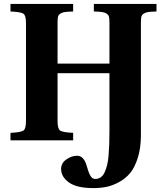

<svg xmlns="http://www.w3.org/2000/svg" viewBox="-20 -712 842 974"><path d="M33.2 0V-38.1Q86.4 -40.5 99.1 -49.8Q111.8 -59.1 111.8 -97.2V-595.2Q111.8 -633.3 99.1 -642.3Q86.4 -651.4 33.2 -653.8V-691.9H351.1V-653.8Q322.3 -652.8 308.6 -650.9Q294.9 -648.9 285.4 -642.3Q275.9 -635.7 273.9 -625.7Q272 -615.7 272 -595.2V-389.2H535.2V-595.2Q535.2 -615.7 533.2 -625.7Q531.2 -635.7 521.7 -642.3Q512.2 -648.9 498.5 -650.9Q484.9 -652.8 456.1 -653.8V-691.9H773.9V-653.8Q745.1 -652.8 731.4 -650.9Q717.8 -648.9 708.3 -642.3Q698.7 -635.7 696.8 -625.7Q694.8 -615.7 694.8 -595.2V-26.9Q694.8 38.1 679.4 87.4Q664.1 136.7 640.6 165.3Q617.2 193.8 583.7 211.9Q550.3 230 519.3 236.1Q488.3 242.2 453.1 242.2Q369.6 242.2 329.8 213.6Q290 185.1 290 145Q290 115.2 316.7 96.7Q343.3 78.1 371.1 78.1Q388.2 78.1 399.7 90.3Q411.1 102.5 416.7 119.6Q422.4 136.7 427.5 154.1Q432.6 171.4 441.2 183.6Q449.7 195.8 462.9 195.8Q478.5 195.8 490.5 187.7Q502.4 179.7 510.3 163.1Q518.1 146.5 523.2 126.2Q528.3 106 530.8 76.7Q533.2 47.4 534.2 19Q535.2 -9.3 535.2 -46.9V-340.8H272V-97.2Q272 -59.1 284.9 -49.8Q297.9 -40.5 351.1 -38.1V0Z"/></svg>

Font: Linguistics Pro
Style: Bold
Weight: 700
Designer: Stefan Peev, Context Ltd
Foundry: Stefan Peev, Context Ltd
Version: Version 001.000